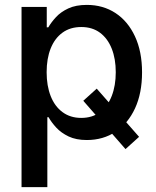

<svg xmlns="http://www.w3.org/2000/svg" viewBox="-20 -564 641 788"><path d="M377 -200.2 550.8 -2.4 495.1 47.9 321.8 -150.4ZM68.4 204.1V-535.6H171.9V-451.7H178.2Q190.4 -472.7 210 -493.9Q229.5 -515.1 260.5 -529.5Q291.5 -543.9 336.4 -543.9Q402.8 -543.9 453.9 -510.5Q504.9 -477.1 533.9 -414.8Q563 -352.5 563 -267.1Q563 -181.6 534.2 -119.4Q505.4 -57.1 454.3 -23.2Q403.3 10.7 336.4 10.7Q292.5 10.7 261.7 -3.9Q231 -18.6 211.2 -40Q191.4 -61.5 179.2 -83H174.3V204.1ZM313.5 -80.1Q358.9 -80.1 390.4 -103.8Q421.9 -127.4 438.5 -169.9Q455.1 -212.4 455.1 -267.6Q455.1 -322.8 438.5 -364.5Q421.9 -406.2 390.4 -429.7Q358.9 -453.1 313.5 -453.1Q268.1 -453.1 236.3 -429.9Q204.6 -406.7 188 -365.2Q171.4 -323.7 171.4 -267.6Q171.4 -211.9 188 -169.7Q204.6 -127.4 236.6 -103.8Q268.6 -80.1 313.5 -80.1Z"/></svg>

Font: Inter 20pt Medium
Style: Regular
Weight: 500
Version: Version 4.001;git-66647c0bb